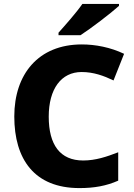

<svg xmlns="http://www.w3.org/2000/svg" viewBox="-20 -951 685 981"><path d="M588 -921V-931H401C370 -886 312 -821 279 -784V-771H391C444 -805 546 -883 588 -921ZM397 -583C458 -583 510 -564 560 -540L614 -676C545 -709 468 -724 398 -724C176 -724 53 -572 53 -356C53 -137 156 10 386 10C461 10 523 -1 584 -28V-173C525 -150 468 -131 405 -131C287 -131 229 -211 229 -355C229 -497 293 -583 397 -583Z"/></svg>

Font: Noto Sans Thai Looped ExtraBold
Style: Regular
Weight: 800
Designer: Cadson Demak Team
Foundry: Cadson Demak Co., Ltd.
Version: Version 1.001